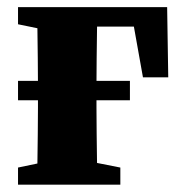

<svg xmlns="http://www.w3.org/2000/svg" viewBox="-20 -503 500 523"><path d="M29.1 -229.8V-282.7H333.9V-229.8ZM80.4 0Q81.4 -23.1 81.9 -60.2Q82.4 -97.4 82.9 -138Q83.4 -178.7 83.4 -210V-273.5Q83.4 -304.8 82.9 -345.4Q82.4 -386.1 81.9 -423.8Q81.4 -461.4 80.4 -483.5H245.8Q244.8 -461.4 244.3 -423.8Q243.8 -386.1 243.3 -345.4Q242.8 -304.8 242.8 -273.5V-210Q242.8 -178.7 243.3 -138Q243.8 -97.4 244.3 -60.2Q244.8 -23.1 245.8 0ZM163 -430.6V-483.5H435.3L438.3 -292.4H369.4L335.2 -483.5L403.9 -430.6ZM29.1 0V-46.6L124.9 -66.6H206.6L307.8 -46.6V0ZM29.1 -436.9V-483.5H163V-416.9H126.6Z"/></svg>

Font: Source Serif 4 Variable
Style: Regular
Weight: 400
Designer: Frank Grießhammer
Foundry: Adobe
Version: Version 4.005;hotconv 1.1.0;makeotfexe 2.6.0